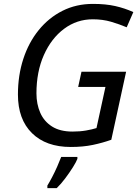

<svg xmlns="http://www.w3.org/2000/svg" viewBox="-20 -744 718 985"><path d="M343 10Q216 10 144 -61Q72 -132 72 -259Q72 -357 99.5 -441.5Q127 -526 178.5 -589.5Q230 -653 300.5 -688.5Q371 -724 457 -724Q522 -724 571 -713Q620 -702 664 -682L630 -604Q592 -620 549.5 -632.5Q507 -645 456 -645Q374 -645 308.5 -596Q243 -547 205 -461.5Q167 -376 167 -265Q167 -210 186.5 -165.5Q206 -121 247 -95Q288 -69 352 -69Q390 -69 421.5 -74.5Q453 -80 475 -87L521 -298H381L398 -376H627L551 -27Q506 -11 456 -0.5Q406 10 343 10ZM223 221V208Q233 192 247 165.5Q261 139 273.5 110.5Q286 82 294 61H377V71Q371 87 354 114Q337 141 315 170.5Q293 200 271 221Z"/></svg>

Font: BC Sans
Style: Italic
Weight: 400
Italic angle: -12°
Designer: Monotype Design Team
Designer: Province of B.C.
Foundry: Monotype Imaging Inc.
Version: Version 2.000;GOOG;noto-source:20170915:90ef993387c0